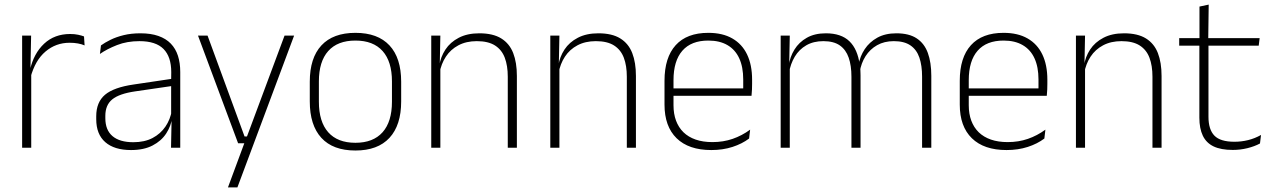

<svg xmlns="http://www.w3.org/2000/svg" viewBox="-20 -641 5522 833"><path d="M112.5 -305 99.5 -334 110 -337.5Q126.5 -409.5 171.5 -451.5Q216.5 -493.5 284.5 -493.5Q304 -493.5 319 -490.2Q334 -487 344.5 -483L347 -444Q334.5 -449.5 318 -452.5Q301.5 -455.5 282 -455.5Q222.5 -455.5 177.5 -417.5Q132.5 -379.5 112.5 -305ZM115.5 0H76V-486.5H115L112 -338L115.5 -334.5Z M762 0H722L724.5 -125L722.5 -131.5V-290L723 -328Q723 -394.5 689.5 -428.5Q656 -462.5 585 -462.5Q531 -462.5 487.8 -445.5Q444.5 -428.5 413.5 -407L418 -444Q434.5 -456 459.2 -468.2Q484 -480.5 516.5 -488.5Q549 -496.5 589.5 -496.5Q634.5 -496.5 667.2 -485Q700 -473.5 721 -451.8Q742 -430 752 -399Q762 -368 762 -328.5ZM548.5 10Q476 10 436.8 -24.2Q397.5 -58.5 397.5 -124V-136.5Q397.5 -197.5 435.5 -229.8Q473.5 -262 560.5 -274.5L732 -300L734 -269L566 -244.5Q497.5 -234.5 467.2 -210Q437 -185.5 437 -138.5V-128Q437 -77 468 -50.5Q499 -24 558.5 -24Q607 -24 641.8 -42.2Q676.5 -60.5 697.8 -91.8Q719 -123 725.5 -162L736 -131H727Q722 -94 701 -61.8Q680 -29.5 642 -9.8Q604 10 548.5 10Z M1041 -49H1068.5L1048 -39.5L1214.5 -486.5H1256L1010 172H969L1045.5 -34.5L1061 -19.5H1013L839 -486.5H880.5Z M1522 12Q1424.5 12 1374.2 -43Q1324 -98 1324 -201V-286.5Q1324 -389.5 1374.5 -444Q1425 -498.5 1522 -498.5Q1619 -498.5 1669.8 -444Q1720.5 -389.5 1720.5 -286.5V-201Q1720.5 -98 1669.8 -43Q1619 12 1522 12ZM1522 -21.5Q1599 -21.5 1639.8 -67.2Q1680.5 -113 1680.5 -199.5V-288Q1680.5 -374 1640 -419.5Q1599.5 -465 1522 -465Q1444.5 -465 1404 -419.5Q1363.5 -374 1363.5 -288V-199.5Q1363.5 -113 1404 -67.2Q1444.5 -21.5 1522 -21.5Z M2222.5 0H2183V-308Q2183 -356 2170 -390.5Q2157 -425 2127.5 -443.8Q2098 -462.5 2048.5 -462.5Q2003 -462.5 1969 -444.5Q1935 -426.5 1914.5 -395.2Q1894 -364 1887 -324L1876 -356H1886Q1891.5 -394 1912.5 -426Q1933.5 -458 1970.5 -477.2Q2007.5 -496.5 2059.5 -496.5Q2119 -496.5 2154.8 -474.2Q2190.5 -452 2206.5 -410.8Q2222.5 -369.5 2222.5 -311.5ZM1890.5 0H1851V-486.5H1890.5L1888 -362.5L1890.5 -361Z M2739 0H2699.5V-308Q2699.5 -356 2686.5 -390.5Q2673.5 -425 2644 -443.8Q2614.5 -462.5 2565 -462.5Q2519.5 -462.5 2485.5 -444.5Q2451.5 -426.5 2431 -395.2Q2410.5 -364 2403.5 -324L2392.5 -356H2402.5Q2408 -394 2429 -426Q2450 -458 2487 -477.2Q2524 -496.5 2576 -496.5Q2635.5 -496.5 2671.2 -474.2Q2707 -452 2723 -410.8Q2739 -369.5 2739 -311.5ZM2407 0H2367.5V-486.5H2407L2404.5 -362.5L2407 -361Z M3066 10Q2968 10 2915.5 -41.2Q2863 -92.5 2863 -187V-290.5Q2863 -391.5 2911.5 -445Q2960 -498.5 3053 -498.5Q3115 -498.5 3157.2 -474.2Q3199.5 -450 3221.2 -404.8Q3243 -359.5 3243 -295.5V-278Q3243 -265.5 3242.5 -252.8Q3242 -240 3240.5 -225.5H3204Q3204.5 -245.5 3204.5 -263.2Q3204.5 -281 3204.5 -296Q3204.5 -350.5 3187.2 -388Q3170 -425.5 3136.2 -445.2Q3102.5 -465 3053 -465Q2979 -465 2940.5 -421Q2902 -377 2902 -293V-245V-239V-184.5Q2902 -147 2913 -117.5Q2924 -88 2945.2 -67.2Q2966.5 -46.5 2998 -35.5Q3029.5 -24.5 3071 -24.5Q3118 -24.5 3158.5 -38.5Q3199 -52.5 3234.5 -78.5L3230 -40Q3199.5 -17 3157.8 -3.5Q3116 10 3066 10ZM3230.5 -225.5H2883V-257.5H3230.5Z M4020.5 0H3980.5V-308.5Q3980.5 -356.5 3968.8 -391Q3957 -425.5 3930 -444Q3903 -462.5 3858 -462.5Q3816.5 -462.5 3785.5 -445Q3754.5 -427.5 3735.2 -397.2Q3716 -367 3710 -328.5L3698.5 -361.5H3705.5Q3711 -396.5 3731.5 -427.5Q3752 -458.5 3786.2 -477.5Q3820.5 -496.5 3869 -496.5Q3924 -496.5 3957.2 -474.5Q3990.5 -452.5 4005.5 -411.2Q4020.5 -370 4020.5 -312ZM3406.5 0H3367V-486.5H3406.5L3404 -362L3406.5 -360.5ZM3713.5 0H3674V-308Q3674 -356.5 3662 -391Q3650 -425.5 3623.5 -444Q3597 -462.5 3552 -462.5Q3509.5 -462.5 3478.2 -444.5Q3447 -426.5 3428.2 -395.2Q3409.5 -364 3403 -324L3391 -356H3402Q3407 -394 3426.8 -426Q3446.5 -458 3480.5 -477.2Q3514.5 -496.5 3563 -496.5Q3629.5 -496.5 3665.2 -462Q3701 -427.5 3710 -359.5Q3712 -348.5 3712.8 -337.5Q3713.5 -326.5 3713.5 -315Z M4347 10Q4249 10 4196.5 -41.2Q4144 -92.5 4144 -187V-290.5Q4144 -391.5 4192.5 -445Q4241 -498.5 4334 -498.5Q4396 -498.5 4438.2 -474.2Q4480.5 -450 4502.2 -404.8Q4524 -359.5 4524 -295.5V-278Q4524 -265.5 4523.5 -252.8Q4523 -240 4521.5 -225.5H4485Q4485.5 -245.5 4485.5 -263.2Q4485.5 -281 4485.5 -296Q4485.5 -350.5 4468.2 -388Q4451 -425.5 4417.2 -445.2Q4383.5 -465 4334 -465Q4260 -465 4221.5 -421Q4183 -377 4183 -293V-245V-239V-184.5Q4183 -147 4194 -117.5Q4205 -88 4226.2 -67.2Q4247.5 -46.5 4279 -35.5Q4310.5 -24.5 4352 -24.5Q4399 -24.5 4439.5 -38.5Q4480 -52.5 4515.5 -78.5L4511 -40Q4480.5 -17 4438.8 -3.5Q4397 10 4347 10ZM4511.5 -225.5H4164V-257.5H4511.5Z M5019.5 0H4980V-308Q4980 -356 4967 -390.5Q4954 -425 4924.5 -443.8Q4895 -462.5 4845.5 -462.5Q4800 -462.5 4766 -444.5Q4732 -426.5 4711.5 -395.2Q4691 -364 4684 -324L4673 -356H4683Q4688.5 -394 4709.5 -426Q4730.5 -458 4767.5 -477.2Q4804.5 -496.5 4856.5 -496.5Q4916 -496.5 4951.8 -474.2Q4987.5 -452 5003.5 -410.8Q5019.5 -369.5 5019.5 -311.5ZM4687.5 0H4648V-486.5H4687.5L4685 -362.5L4687.5 -361Z M5328.5 9.5Q5277 9.5 5245.2 -5.8Q5213.5 -21 5198.5 -52.2Q5183.5 -83.5 5183.5 -130.5V-459H5223V-134.5Q5223 -79 5248.8 -52.5Q5274.5 -26 5335.5 -26Q5366 -26 5395.2 -33.2Q5424.5 -40.5 5451 -55.5L5446.5 -18.5Q5423.5 -6 5392.2 1.8Q5361 9.5 5328.5 9.5ZM5441 -443H5096V-475.5H5445ZM5222 -469.5H5184V-612.5L5224 -621Z"/></svg>

Font: Anek Malayalam Medium ExtraLight
Style: Regular
Weight: 250
Version: Version 1.003